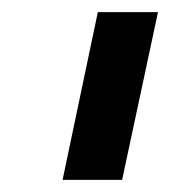

<svg xmlns="http://www.w3.org/2000/svg" viewBox="-20 -724 280 316"><path d="M141 -704H240L181 -428H83Z"/></svg>

Font: Decalotype SemiBold Italic
Style: Regular
Weight: 600
Italic angle: -12°
Designer: Alfredo Marco Pradil
Foundry: Alfredo Marco Pradil
Version: Version 1.0